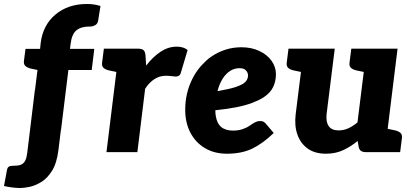

<svg xmlns="http://www.w3.org/2000/svg" viewBox="-66 -763 2079 963"><path d="M71 0 122 -412 89 -419Q72 -423 62 -431.5Q52 -440 54 -457L62 -518H135L138 -547Q149 -637 212 -690Q275 -743 370 -743Q389 -743 405.5 -740.5Q422 -738 438 -733L426 -658Q423 -643 411 -636.5Q399 -630 390 -630Q386 -630 384.5 -630Q383 -630 383 -630Q341 -630 317.5 -611Q294 -592 288 -542L285 -518H407L394 -412H277L240 -111ZM36 180Q16 180 -6.5 177Q-29 174 -46 170L-31 90Q-29 78 -22 73Q-15 68 8 68Q29 68 41.5 62Q54 56 61 41.5Q68 27 71 1L109 -312H264L227 -10Q219 55 195 93.5Q171 132 140 150.5Q109 169 81 174.5Q53 180 36 180Z M468 0 532 -519H624Q647 -519 655 -510.5Q663 -502 664 -482L667 -434Q701 -478 739.5 -503.5Q778 -529 820 -529Q838 -529 852 -524.5Q866 -520 875 -512L841 -398Q838 -387 831 -383Q824 -379 815 -379Q812 -379 796 -381Q780 -383 766 -383Q735 -383 709 -366.5Q683 -350 662 -318L623 0ZM552 -519 523 -401 480 -410Q463 -414 453.5 -422.5Q444 -431 446 -448L455 -519Z M1072 8Q1009 8 962 -20Q915 -48 889 -97.5Q863 -147 863 -212Q863 -232 865 -252.5Q867 -273 872 -293Q881 -332 898.5 -367Q916 -402 941 -431Q954 -445 967.5 -458Q981 -471 997 -481Q1028 -502 1065.5 -514Q1103 -526 1145 -526Q1195 -526 1234.5 -507.5Q1274 -489 1296 -458Q1318 -427 1318 -391Q1318 -356 1304 -326.5Q1290 -297 1255 -274Q1231 -259 1197.5 -246.5Q1164 -234 1118.5 -225Q1073 -216 1014 -210Q1014 -203 1014.5 -196Q1015 -189 1016 -183Q1022 -144 1043.5 -126Q1065 -108 1103 -108Q1129 -108 1150 -115Q1171 -122 1185 -132Q1194 -138 1202.5 -143.5Q1211 -149 1220 -152.5Q1229 -156 1240 -156Q1256 -156 1267 -143L1307 -96Q1252 -43 1199 -17.5Q1146 8 1072 8ZM1025 -306Q1053 -311 1076.5 -316Q1100 -321 1117.5 -327Q1135 -333 1148 -340Q1163 -348 1170.5 -359.5Q1178 -371 1178 -385Q1178 -398 1168 -409.5Q1158 -421 1136 -421Q1110 -421 1088.5 -407.5Q1067 -394 1050.5 -368Q1034 -342 1025 -306Z M1569 8Q1513 8 1477 -18Q1441 -44 1425.5 -88.5Q1410 -133 1417 -190L1458 -519H1613L1572 -190Q1568 -151 1583 -130Q1598 -109 1632 -109Q1658 -109 1681 -119.5Q1704 -130 1727 -149L1773 -519H1928L1864 0H1768Q1738 0 1733 -26L1728 -56Q1694 -28 1655.5 -10Q1617 8 1569 8ZM1844 0 1873 -118 1916 -109Q1933 -105 1942.5 -96.5Q1952 -88 1950 -71L1941 0ZM1478 -519 1449 -401 1406 -410Q1389 -414 1379.5 -422.5Q1370 -431 1372 -448L1381 -519ZM1793 -519 1764 -401 1721 -410Q1704 -414 1694.5 -422.5Q1685 -431 1687 -448L1696 -519Z"/></svg>

Font: Aleo Black
Style: Italic
Weight: 900
Italic angle: -7°
Designer: Alessio Laiso
Foundry: Alessio Laiso
Version: Version 2.001;gftools[0.9.29]